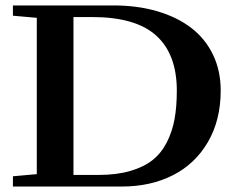

<svg xmlns="http://www.w3.org/2000/svg" viewBox="-20 -683 871 703"><path d="M27.3 0V-37.6L114.7 -45.4V-617.7L27.3 -625.5V-663.1H396Q482.4 -663.1 554.7 -642.1Q627 -621.1 678.7 -582Q730.5 -543 759.3 -483.9Q788.1 -424.8 788.1 -351.6Q788.1 -243.2 741.2 -162.8Q694.3 -82.5 612.8 -41.3Q531.2 0 426.3 0ZM249 -42.5H340.3Q406.7 -42.5 456.5 -56.9Q506.3 -71.3 538.6 -96.9Q570.8 -122.6 590.8 -161.9Q610.8 -201.2 619.1 -246.8Q627.4 -292.5 627.4 -351.1Q627.4 -483.9 552.5 -552.2Q477.5 -620.6 316.9 -620.6H249Z"/></svg>

Font: Elstob 8pt SemiBold
Style: Regular
Weight: 600
Designer: Peter S. Baker
Version: Version 1.015